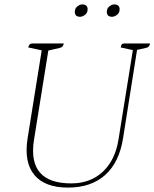

<svg xmlns="http://www.w3.org/2000/svg" viewBox="-20 -838 700 870"><path d="M288 12Q183 12 135.5 -45.5Q88 -103 105 -211L169 -610L108 -623Q111 -641 127 -641H269Q266 -624 251 -621L199 -609L134 -204Q103 -7 303 -7Q389 -7 445.5 -59.5Q502 -112 517 -206L582 -611L527 -623Q529 -634 532 -637.5Q535 -641 545 -641H660Q657 -624 642 -621L601 -612L538 -214Q521 -103 457 -45.5Q393 12 288 12ZM488 -762Q464 -762 464 -784Q464 -800 475.5 -809Q487 -818 497 -818Q522 -818 522 -796Q522 -780 510.5 -771Q499 -762 488 -762ZM343 -762Q319 -762 319 -784Q319 -800 330.5 -809Q342 -818 352 -818Q377 -818 377 -796Q377 -780 365.5 -771Q354 -762 343 -762Z"/></svg>

Font: Petrona Thin
Style: Italic
Weight: 100
Italic angle: -9°
Designer: Ringo R. Seeber
Foundry: Ringo R. Seeber
Version: Version 2.001; ttfautohint (v1.8.3)